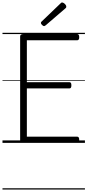

<svg xmlns="http://www.w3.org/2000/svg" viewBox="-20 -1149 703 1544"><path d="M169 0Q155 0 148.5 -5.5Q142 -11 142 -23V-856Q142 -866 149 -870.5Q156 -875 170 -875H600Q608 -875 612.5 -869.5Q617 -864 617 -850Q617 -836 612.5 -830.5Q608 -825 600 -825H196V-488H538Q546 -488 550 -482.5Q554 -477 554 -463Q554 -449 550 -443.5Q546 -438 538 -438H196V-50H600Q608 -50 612.5 -44.5Q617 -39 617 -25Q617 -11 612.5 -5.5Q608 0 600 0ZM334 -939Q328 -939 318.5 -948Q309 -957 309 -964Q309 -966 310 -969.5Q311 -973 315 -976L465 -1120Q469 -1124 472 -1126.5Q475 -1129 479 -1129Q486 -1129 494 -1123.5Q502 -1118 507.5 -1110.5Q513 -1103 513 -1096Q513 -1092 512 -1089Q511 -1086 505 -1081L348 -946Q343 -943 340.5 -941Q338 -939 334 -939ZM0 365H663V375H0ZM0 -20H663V0H0ZM0 -505H663V-500H0ZM0 -885H663V-875H0Z"/></svg>

Font: Playwrite AT Guides
Style: Regular
Weight: 400
Designer: Veronika Burian, José Scaglione
Foundry: TypeTogether
Version: Version 1.003